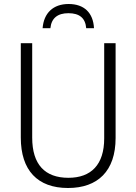

<svg xmlns="http://www.w3.org/2000/svg" viewBox="-20 -930 682 960"><path d="M323 -910C246 -910 199 -865 193 -789H232C237 -840 269 -864 322 -864C377 -864 407 -840 411 -789H450C446 -866 401 -910 323 -910ZM558 -240V-714H501V-238C501 -107 436 -41 322 -41C205 -41 141 -107 141 -242V-714H84V-242C84 -78 168 10 320 10C469 10 558 -75 558 -240Z"/></svg>

Font: Noto Sans SemiCondensed Light
Style: Regular
Weight: 300
Width: 4
Designer: Monotype Design Team
Foundry: Monotype Imaging Inc.
Version: Version 2.013